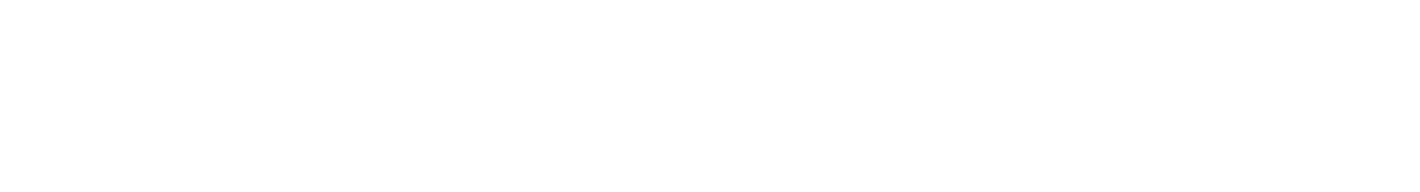

<svg xmlns="http://www.w3.org/2000/svg" viewBox="-20 14 577 78"><path d="M75 34ZM78 72Z"/></svg>

Font: Proton
Style: LitIt
Weight: 500
Version: Version 1.017